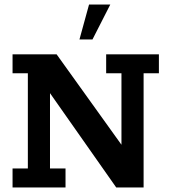

<svg xmlns="http://www.w3.org/2000/svg" viewBox="-20 -821 746 841"><path d="M35 0V-83H102V-500H35V-583H228L512 -187V-500H445V-583H676V-500H609V0H489L199 -413V-83H267V0ZM328 -648 370 -801H463L385 -648Z"/></svg>

Font: Rokkitt SemiBold
Style: Regular
Weight: 600
Designer: Vernon Adams
Foundry: Vernon Adams
Version: Version 3.103